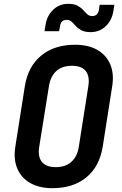

<svg xmlns="http://www.w3.org/2000/svg" viewBox="-20 -974 640 1004"><path d="M254 10Q185 10 138 -17Q91 -44 70.5 -92.5Q50 -141 60 -206L110 -524Q127 -627 195.5 -683.5Q264 -740 373 -740Q442 -740 489 -713Q536 -686 556.5 -637.5Q577 -589 567 -525L517 -206Q500 -103 431.5 -46.5Q363 10 254 10ZM272 -100Q322 -100 353 -127.5Q384 -155 392 -206L442 -524Q450 -575 428.5 -602.5Q407 -630 356 -630Q305 -630 274.5 -602.5Q244 -575 236 -524L185 -206Q177 -155 199 -127.5Q221 -100 272 -100ZM454 -806Q423 -806 405 -816Q387 -826 376 -838.5Q365 -851 354.5 -860.5Q344 -870 329 -870Q298 -870 294 -837L289 -811H213L218 -844Q226 -893 258.5 -923.5Q291 -954 337 -954Q368 -954 386 -944Q404 -934 415 -921.5Q426 -909 436.5 -899.5Q447 -890 462 -890Q491 -890 497 -921L501 -949H578L573 -916Q565 -867 532.5 -836.5Q500 -806 454 -806Z"/></svg>

Font: JetBrains Mono NL
Style: Bold Italic
Weight: 700
Italic angle: -9°
Designer: Philipp Nurullin, Konstantin Bulenkov
Foundry: JetBrains
Version: Version 2.304; ttfautohint (v1.8.4.7-5d5b)